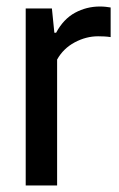

<svg xmlns="http://www.w3.org/2000/svg" viewBox="-20 -570 365 590"><path d="M59 0V-544H139.5L147 -469.5H152.5Q175 -511.5 210.5 -530.8Q246 -550 287 -550Q297 -550 305.5 -549Q314 -548 320 -547V-456Q310 -457.5 300.8 -458Q291.5 -458.5 281.5 -458.5Q244.5 -458.5 209.5 -439.8Q174.5 -421 155.5 -387V0Z"/></svg>

Font: Encode Sans Cnd Md
Style: Regular
Weight: 500
Width: 3
Designer: Multiple Designers
Foundry: Impallari Type
Version: Version 3.002; ttfautohint (v1.8.3) -l 8 -r 50 -G 200 -x 14 